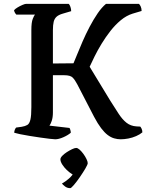

<svg xmlns="http://www.w3.org/2000/svg" viewBox="-20 -724 770 998"><path d="M267 0Q260 0 238.5 -2.5Q217 -5 189.5 -9Q162 -13 134 -17.5Q106 -22 84.5 -26.5Q63 -31 54 -34Q54 -42 57 -49.5Q60 -57 64 -61L93 -65Q111 -68 122 -74.5Q133 -81 138 -102Q143 -123 143 -167V-568Q143 -608 150.5 -626.5Q158 -645 162 -648H65Q61 -652 57.5 -658Q54 -664 53 -671Q59 -678 71.5 -685.5Q84 -693 97 -698.5Q110 -704 116 -704H337Q342 -700 346 -688.5Q350 -677 350 -666L306 -653Q285 -647 274 -637Q263 -627 259 -610.5Q255 -594 255 -567V-394L362 -395Q369 -411 381 -441Q393 -471 409.5 -509Q426 -547 446 -585Q466 -623 487.5 -654.5Q509 -686 531 -704H702Q707 -700 711.5 -690Q716 -680 716 -667L669 -653Q637 -643 608 -619Q579 -595 554 -563Q529 -531 508 -496.5Q487 -462 471.5 -430.5Q456 -399 446 -377L553 -201Q577 -163 596.5 -133Q616 -103 637.5 -86Q659 -69 689 -67L709 -66Q712 -63 716 -55Q720 -47 720 -36Q707 -25 687.5 -16.5Q668 -8 647 -4Q626 0 607 0Q590 0 573 -5Q556 -10 539.5 -22.5Q523 -35 505.5 -58Q488 -81 469 -117L382 -285Q370 -308 358 -320.5Q346 -333 314 -333H255V-139Q255 -114 249 -96Q243 -78 237 -71L341 -59Q343 -57 345.5 -49Q348 -41 348 -34Q333 -21 309 -10.5Q285 0 267 0ZM345 254Q330 254 318.5 245.5Q307 237 302 230Q319 221 338.5 204Q358 187 367 167L381 191Q371 191 356 182Q341 173 327 159.5Q313 146 303.5 131Q294 116 294 104Q294 96 303.5 86Q313 76 327 67Q341 58 354.5 51.5Q368 45 376 45Q384 45 394 54Q404 63 413.5 76Q423 89 429.5 102.5Q436 116 436 124Q436 131 424 151.5Q412 172 395.5 196Q379 220 364.5 237Q350 254 345 254Z"/></svg>

Font: Texturina Medium
Style: Regular
Weight: 500
Designer: Guillermo Torres Carreño
Foundry: Omnibus-Type
Version: Version 1.003